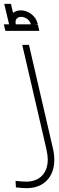

<svg xmlns="http://www.w3.org/2000/svg" viewBox="-30 -734 309 1001"><path d="M53 243 51 209Q89 213 106 213Q159 213 189 182Q219 151 219 97Q219 77 212 44L86 -500H121L246 40Q253 69 253 99Q253 167 214 207Q175 247 108 247Q89 247 53 243ZM175 -573H-2L-10 -607H17Q16 -609 16 -613L-8 -714H27L38 -667Q56 -680 78 -680Q108 -680 133.5 -660.5Q159 -641 167 -609L150 -607H167ZM52 -607H131Q127 -623 112.5 -634.5Q98 -646 80 -646Q67 -646 59 -638.5Q51 -631 51 -619Q51 -612 52 -609Z"/></svg>

Font: Cairo ExtraLight
Style: Italic
Weight: 275
Italic angle: -13°
Designer: Mohamed Gaber, Accademia di Belle Arti di Urbino and others
Foundry: Kief Type Foundry, Accademia di Belle Arti di Urbino and others
Version: Version 3.011